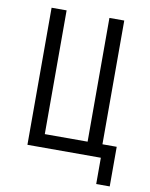

<svg xmlns="http://www.w3.org/2000/svg" viewBox="-94 -799 788 1007"><g transform="rotate(10 300.0 -295.0)"><path d="M489 140V0H98V-730H178V-71H406V-730H485V-71H561V140Z"/></g></svg>

Font: Pitagon Sans Mono Light
Style: Regular
Weight: 300
Monospace: yes
Designer: Travis Tran
Foundry: Pitagon
Version: Version 1.001; ttfautohint (v1.8.4.7-5d5b);gftools[0.9.26]